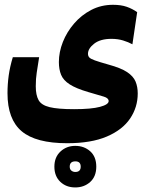

<svg xmlns="http://www.w3.org/2000/svg" viewBox="-20 -427 626 812"><path d="M264.2 178.7Q131.8 178.7 71.8 128.2Q11.7 77.6 11.7 -32.7Q11.7 -70.3 16.8 -107.7Q22 -145 34.2 -185.1H145.5Q139.2 -143.6 135.3 -119.6Q131.3 -95.2 131.3 -62Q131.3 -24.9 143.1 -3.7Q154.8 17.6 189.7 26.1Q224.6 34.7 293.5 34.7Q366.2 34.7 402.8 24.9Q439.5 15.1 439.5 0.5Q439.5 -12.2 419.2 -18.3Q398.9 -24.4 353.5 -37.6Q301.8 -52.7 274.9 -70.1Q248 -87.4 238.5 -110.4Q229 -133.3 229 -164.6Q229 -206.5 245.8 -249.3Q262.7 -292 293.5 -327.6Q324.2 -363.3 366 -385Q407.7 -406.7 458 -406.7Q491.7 -406.7 516.1 -398.2Q540.5 -389.6 560.1 -375.5L540 -239.7Q522.9 -249 500.5 -255.9Q478 -262.7 451.7 -262.7Q404.3 -262.7 378.2 -242.2Q352.1 -221.7 352.1 -199.7Q352.1 -190.4 357.4 -184.3Q362.8 -178.2 381.1 -171.6Q399.4 -165 439 -153.8Q491.2 -139.6 517.6 -122.1Q543.9 -104.5 553.2 -82.3Q562.5 -60.1 562.5 -31.7Q562.5 26.4 530.3 74.2Q498 122.1 431.9 150.4Q365.7 178.7 264.2 178.7ZM298.3 365.7Q259.8 365.7 234.9 341.8Q210 317.9 210 277.8Q210 237.8 235.6 213.9Q261.2 189.9 298.3 189.9Q335.9 189.9 361.6 212.9Q387.2 235.8 387.2 277.8Q387.2 319.3 361.6 342.5Q335.9 365.7 298.3 365.7ZM298.3 300.3Q321.3 300.3 321.3 277.8Q321.3 255.4 298.8 255.4Q274.9 255.4 274.9 277.8Q274.9 289.1 282 294.7Q289.1 300.3 298.3 300.3Z"/></svg>

Font: CaskaydiaMono NF
Style: Bold
Weight: 700
Designer: Aaron Bell
Foundry: Saja Typeworks
Version: Version 2111.001; ttfautohint (v1.8.4);Nerd Fonts 3.1.1